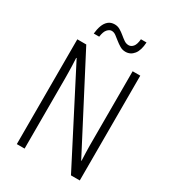

<svg xmlns="http://www.w3.org/2000/svg" viewBox="-213 -1018 1021 1133"><g transform="rotate(30 297.5 -451.0)"><path d="M512 0H452L135 -616H132Q134 -587 134.5 -563Q135 -539 135.5 -519Q136 -499 136 -478V0H83V-714H144L461 -105H463Q462 -135 461 -159.5Q460 -184 460 -204.5Q460 -225 460 -243V-714H512ZM150 -792Q153 -823 162 -847.5Q171 -872 188 -886.5Q205 -901 231 -901Q251 -901 268 -891Q285 -881 300.5 -868Q316 -855 330.5 -845Q345 -835 362 -835Q379 -835 392 -850.5Q405 -866 408 -902H446Q443 -847 421 -819.5Q399 -792 365 -792Q344 -792 326.5 -802.5Q309 -813 293.5 -825.5Q278 -838 264 -848.5Q250 -859 234 -859Q220 -859 206 -844Q192 -829 187 -792Z"/></g></svg>

Font: Noto Sans Bengali Condensed Light
Style: Regular
Weight: 300
Width: 3
Designer: Jelle Bosma - Monotype Design Team
Foundry: Monotype Imaging Inc.
Version: Version 2.003